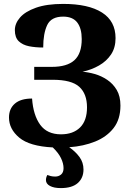

<svg xmlns="http://www.w3.org/2000/svg" viewBox="-20 -744 662 982"><path d="M291 218Q256 218 235.5 207Q215 196 215 177Q215 164 222 151Q230 154 239.5 156.5Q249 159 263 159Q280 159 292.5 148.5Q305 138 305 116Q305 92 292 65Q279 38 250 10Q131 4 78.5 -40Q26 -84 26 -143Q26 -188 56 -214Q86 -240 144 -240Q150 -155 185.5 -106Q221 -57 292 -57Q354 -57 389.5 -92Q425 -127 425 -195Q425 -264 385.5 -300Q346 -336 249 -336H155V-402H245Q323 -402 360.5 -436Q398 -470 398 -544Q398 -599 375 -629Q352 -659 303 -659Q242 -659 221.5 -616Q201 -573 201 -501Q161 -501 128.5 -507.5Q96 -514 76 -533Q56 -552 56 -590Q56 -624 82.5 -654.5Q109 -685 164 -704.5Q219 -724 303 -724Q432 -724 501.5 -680Q571 -636 571 -549Q571 -500 548 -465.5Q525 -431 486.5 -409Q448 -387 402 -377Q431 -375 464.5 -365.5Q498 -356 528 -336Q558 -316 577 -284Q596 -252 596 -204Q596 -134 561 -89Q526 -44 466.5 -20Q407 4 334 9Q366 31 386.5 59Q407 87 407 123Q407 166 378 192Q349 218 291 218Z"/></svg>

Font: Noto Serif ExtraBold
Style: Regular
Weight: 800
Designer: Monotype Design Team
Foundry: Monotype Imaging Inc.
Version: Version 2.014